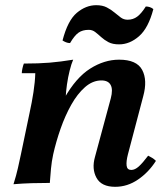

<svg xmlns="http://www.w3.org/2000/svg" viewBox="-20 -705 642 740"><path d="M32 5Q43 -30 49 -57Q55 -84 61 -112L94 -270Q103 -311 109 -350Q115 -389 116 -423H64Q64 -430 66.5 -441.5Q69 -453 72 -460Q130 -460 171.5 -463.5Q213 -467 262 -475Q255 -459 248.5 -433Q242 -407 238 -379Q234 -351 233 -326L185 -110Q179 -82 176.5 -55Q174 -28 172 0Q136 0 102 1Q68 2 32 5ZM424 15Q371 15 352 -19.5Q333 -54 346 -100L407 -326Q416 -360 406.5 -377.5Q397 -395 371 -395Q337 -395 307.5 -369Q278 -343 254.5 -301Q231 -259 213.5 -209Q196 -159 185 -110H154Q183 -247 228 -326.5Q273 -406 327.5 -440.5Q382 -475 439 -475Q507 -475 528 -435.5Q549 -396 532 -334L473 -110Q466 -83 468 -66.5Q470 -50 486 -50Q500 -50 515 -63.5Q530 -77 551 -105Q559 -101 566.5 -96.5Q574 -92 581 -85Q553 -41 512 -13Q471 15 424 15ZM542 -680Q550 -680 557.5 -677.5Q565 -675 571 -670Q552 -597 516 -565.5Q480 -534 439 -534Q414 -534 398 -542.5Q382 -551 370 -562Q358 -573 347 -581.5Q336 -590 322 -590Q298 -590 282.5 -579Q267 -568 250 -539Q242 -539 234.5 -542Q227 -545 221 -549Q241 -626 276 -655.5Q311 -685 351 -685Q375 -685 391.5 -676.5Q408 -668 421 -657Q434 -646 445.5 -637.5Q457 -629 472 -629Q493 -629 509 -641Q525 -653 542 -680Z"/></svg>

Font: Poltawski Nowy
Style: Bold Italic
Weight: 700
Italic angle: -12°
Designer: Adam Pótawski, Mateusz Machalski, Borys Kosmynka, Ania Wieluska
Foundry: Capitalics.wtf
Version: Version 1.001;gftools[0.9.25]